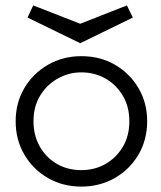

<svg xmlns="http://www.w3.org/2000/svg" viewBox="-20 -685 598 711"><path d="M281 6Q213 6 158 -25.5Q103 -57 70.5 -112Q38 -167 38 -236Q38 -304 70 -358.5Q102 -413 157.5 -445Q213 -477 281 -477Q351 -477 406 -445Q461 -413 493 -358.5Q525 -304 525 -236Q525 -167 492.5 -112Q460 -57 404.5 -25.5Q349 6 281 6ZM281 -55Q331 -55 371 -78Q411 -101 435 -141.5Q459 -182 459 -236Q459 -290 434.5 -331Q410 -372 370 -394.5Q330 -417 281 -417Q235 -417 194.5 -394.5Q154 -372 129 -331.5Q104 -291 104 -236Q104 -184 127 -143Q150 -102 190 -78.5Q230 -55 281 -55ZM277 -525 82 -620 103 -665 277 -597 450 -665 472 -620Z"/></svg>

Font: Lil Grotesk
Style: Regular
Weight: 400
Designer: Bastien Sozeau
Foundry: NBR — Bastien Sozeau
Version: Version 4.002; ttfautohint (v1.8.4.7-5d5b)